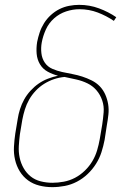

<svg xmlns="http://www.w3.org/2000/svg" viewBox="-20 -763 540 791"><path d="M195 8Q168 8 142 1.5Q116 -5 95.5 -20Q75 -35 61.5 -57Q48 -79 42 -105Q36 -131 37.5 -158.5Q39 -186 43 -213L53 -273Q56 -293 62.5 -313.5Q69 -334 79.5 -353Q90 -372 105.5 -389Q121 -406 139 -418.5Q157 -431 178 -439Q199 -447 219 -451Q196 -457 176 -468Q156 -479 144.5 -498.5Q133 -518 131 -541.5Q129 -565 133 -590Q137 -610 143.5 -629.5Q150 -649 161.5 -667.5Q173 -686 189.5 -701Q206 -716 225 -725.5Q244 -735 265 -739Q286 -743 306 -743Q349 -743 388 -728.5Q427 -714 459 -692L449 -677Q418 -698 382.5 -711.5Q347 -725 307 -725Q280 -725 252.5 -716Q225 -707 203 -687.5Q181 -668 169 -641.5Q157 -615 152 -588Q148 -566 150.5 -544Q153 -522 164.5 -505Q176 -488 195.5 -479.5Q215 -471 235.5 -466.5Q256 -462 277.5 -458Q299 -454 319 -447.5Q339 -441 358 -431.5Q377 -422 391 -407.5Q405 -393 413.5 -374Q422 -355 425.5 -334Q429 -313 426.5 -290.5Q424 -268 420 -246L411 -187Q406 -161 398 -136Q390 -111 375.5 -88Q361 -65 341 -46Q321 -27 297 -14.5Q273 -2 247 3Q221 8 195 8ZM196 -10Q219 -10 243 -14.5Q267 -19 289 -30.5Q311 -42 329.5 -60Q348 -78 360.5 -99Q373 -120 380 -143.5Q387 -167 391 -190L401 -249Q405 -275 407 -300.5Q409 -326 401 -349.5Q393 -373 377.5 -391Q362 -409 340.5 -419.5Q319 -430 294.5 -435.5Q270 -441 246 -446Q224 -444 203 -437Q182 -430 162.5 -418Q143 -406 127 -389Q111 -372 100 -352.5Q89 -333 82.5 -312Q76 -291 72 -270L62 -210Q59 -186 57.5 -161.5Q56 -137 61 -113.5Q66 -90 77.5 -70Q89 -50 106.5 -36Q124 -22 147.5 -16Q171 -10 196 -10Z"/></svg>

Font: Iosevka SS18 Thin
Style: Italic
Weight: 100
Italic angle: -9°
Monospace: yes
Designer: Belleve Invis
Foundry: Belleve Invis
Version: Version 25.1.1; ttfautohint (v1.8.4)